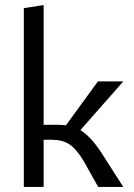

<svg xmlns="http://www.w3.org/2000/svg" viewBox="-20 -737 528 757"><path d="M297 -224Q338 -199 381 -133L466 0H367L310 -102Q281 -150 253.5 -168Q226 -186 184 -186H152V0H74V-705L152 -717V-245H209Q220 -245 240 -243L366 -416H466Z"/></svg>

Font: EauTestInfant Medium
Style: Regular
Weight: 500
Designer: Christian Thalmann (Catharsis Fonts)
Version: Version 0.001;PS 000.001;hotconv 1.0.88;makeotf.lib2.5.64775